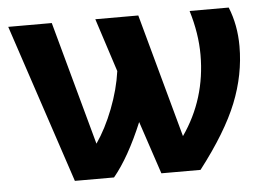

<svg xmlns="http://www.w3.org/2000/svg" viewBox="-43 -583 864 637"><g transform="rotate(-5 389.0 -264.0)"><path d="M740.2 -528.3Q764.6 -468.3 764.6 -397.5Q764.6 -302.7 727.5 -210Q690.4 -117.2 600.1 0H469.7L411.1 -175.8Q363.8 -62.5 312 0H181.6L5.9 -528.3H150.9L263.7 -116.7Q295.9 -163.1 320.6 -226.8Q345.2 -290.5 353.5 -350.6L295.9 -528.3H439L551.8 -116.7Q633.3 -233.4 633.3 -380.4Q633.3 -451.7 609.9 -528.3Z"/></g></svg>

Font: Arial
Style: Bold
Weight: 700
Designer: Steve Matteson
Foundry: Ascender Corporation
Version: Version 2.00.3